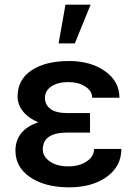

<svg xmlns="http://www.w3.org/2000/svg" viewBox="-20 -802 587 832"><path d="M46.9 -149.4Q46.9 -77.1 111.3 -33.7Q175.8 9.8 279.8 9.8Q378.9 9.8 442.4 -35.6Q505.9 -81.1 505.9 -156.7H387.7Q387.7 -124.5 356 -102.8Q324.2 -81.1 276.4 -81.1Q226.6 -81.1 196 -102.3Q165.5 -123.5 165.5 -154.3Q165.5 -226.1 268.1 -227.5H370.1V-312H272.9Q221.7 -312 198.2 -330.3Q174.8 -348.6 174.8 -377.9Q174.8 -408.7 202.6 -427.5Q230.5 -446.3 276.4 -446.3Q319.8 -446.3 349.6 -427Q379.4 -407.7 379.4 -378.4H497.6Q497.6 -449.2 435.3 -493.4Q373 -537.6 279.8 -537.6Q177.2 -537.6 116.7 -497.3Q56.2 -457 56.2 -383.8Q56.2 -348.6 79.8 -319.1Q103.5 -289.6 146 -272Q98.1 -256.3 72.5 -225.3Q46.9 -194.3 46.9 -149.4ZM263.7 -781.7 233.9 -613.8H304.2L372.6 -781.7Z"/></svg>

Font: FAU Chimera Medium
Style: Regular
Weight: 500
Version: Version 1.002;hotconv 1.0.117;makeotfexe 2.5.65602